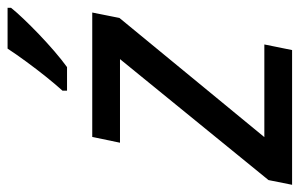

<svg xmlns="http://www.w3.org/2000/svg" viewBox="-182 -642 806 517"><g transform="rotate(-90 221.5 -383.0)"><path d="M-17.1 0 -4.4 -63.5 321.3 -463.4H96.2L111.8 -538.1H446.8L432.1 -464.8L111.3 -74.7H360.8L345.7 0ZM236.3 -606V-618.2Q253.9 -637.7 274.4 -663.3Q294.9 -689 314.9 -716.3Q335 -743.7 349.6 -766.1H459.5V-756.8Q448.7 -743.2 429.9 -723.4Q411.1 -703.6 388.2 -681.6Q365.2 -659.7 342.3 -639.9Q319.3 -620.1 299.8 -606Z"/></g></svg>

Font: Open Sans Medium
Style: Italic
Weight: 500
Italic angle: -12°
Designer: Monotype Design Team
Foundry: Monotype Imaging Inc.
Version: Version 3.000